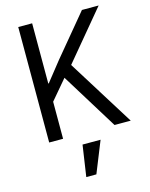

<svg xmlns="http://www.w3.org/2000/svg" viewBox="-137 -784 874 1121"><g transform="rotate(-15 300.0 -223.5)"><path d="M269 -342 169 -224V0H85V-698H169V-334H172L264 -450L470 -698H571L326 -404L578 0H480ZM270 62H379L303 251H242Z"/></g></svg>

Font: iA Writer Mono V
Style: Regular
Weight: 400
Designer: Mike Abbink, Paul van der Laan, Pieter van Rosmalen
Foundry: Bold Monday
Version: Version 2.000